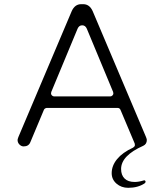

<svg xmlns="http://www.w3.org/2000/svg" viewBox="-20 -709 786 918"><path d="M351 -572 225 -269Q224 -266 224 -261.5Q224 -257 228.5 -252.5Q233 -248 239 -248H507Q513 -248 517.5 -252.5Q522 -257 522 -261.5Q522 -266 521 -269L395 -572Q388 -588 373 -588Q358 -588 351 -572ZM93 -9Q82 -9 73 -18Q64 -27 64 -40Q64 -43 68 -54L323 -656Q338 -689 368 -689H378Q408 -689 423 -656L678 -54Q682 -44 682 -40Q682 -20 665 -12Q559 35 559 99Q559 128 575.5 144.5Q592 161 624 161Q643 161 666 154L669 153Q672 153 674 155Q676 157 676 160.5Q676 164 671 168Q639 189 593 189Q560 189 537 169Q514 149 514 119Q514 83 540 51.5Q566 20 616 -3Q619 -5 622 -8Q625 -11 625 -15.5Q625 -20 624 -23L556 -184Q552 -193 542 -193H204Q203 -193 203 -193Q193 -191 190 -184L125 -29Q117 -9 93 -9Z"/></svg>

Font: Kurewa Gothic CJK TC Regular
Style: Regular
Weight: 400
Designer: Max Yao
Foundry: Max-Everyday
Version: Version 1.071; ttfautohint (v1.8.3)